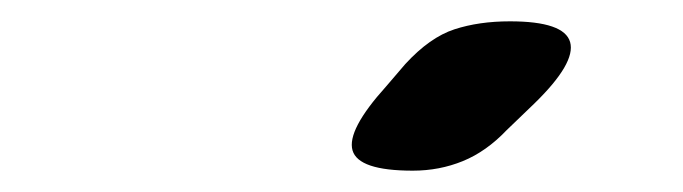

<svg xmlns="http://www.w3.org/2000/svg" viewBox="-20 -951 640 180"><path d="M367 -791Q316 -791 310.5 -810Q305 -829 342 -870L360 -891Q383 -916 406 -923.5Q429 -931 458 -931Q509 -931 514.5 -911.5Q520 -892 481 -854L455 -829Q436 -809 414 -800Q392 -791 367 -791Z"/></svg>

Font: Maple Mono ExtraBold
Style: Italic
Weight: 800
Italic angle: -10°
Monospace: yes
Designer: subframe7536
Version: Version 7.200